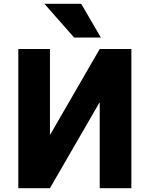

<svg xmlns="http://www.w3.org/2000/svg" viewBox="-20 -987 785 1007"><path d="M406 -967 509 -790H369L213 -967ZM669 0H503V-448H501L242 0H76V-730H242V-282H244L503 -730H669Z"/></svg>

Font: Mplus 1p ExtraBold
Style: Regular
Weight: 800
Version: Version 1.061